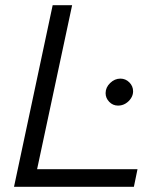

<svg xmlns="http://www.w3.org/2000/svg" viewBox="-20 -720 647 740"><path d="M34 0 183 -700H258L123 -68H510L496 0ZM435 -313Q415 -313 401 -327.5Q387 -342 387 -361Q387 -383 404.5 -400Q422 -417 444 -417Q464 -417 478.5 -402.5Q493 -388 493 -368Q493 -354 485 -341.5Q477 -329 464 -321Q451 -313 435 -313Z"/></svg>

Font: Red Hat Text
Style: Italic
Weight: 300
Italic angle: -12°
Designer: Pentagram, MCKL
Foundry: Pentagram, MCKL
Version: Version 1.023